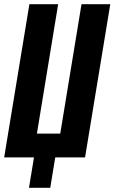

<svg xmlns="http://www.w3.org/2000/svg" viewBox="-20 -755 549 921"><path d="M119 146 143 0H0L121 -735H259L157 -114H269L371 -735H509L388 0H245L221 146Z"/></svg>

Font: Iosevka Heavy
Style: Italic
Weight: 900
Italic angle: -9°
Monospace: yes
Designer: Belleve Invis
Foundry: Belleve Invis
Version: Version 32.5.0; ttfautohint (v1.8.4)